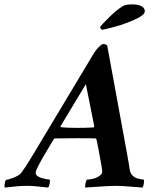

<svg xmlns="http://www.w3.org/2000/svg" viewBox="-81 -846 706 870"><path d="M381.3 -710.9Q372.6 -717.8 372.6 -723.6Q378.9 -733.4 414.1 -768.1Q449.2 -802.7 476.1 -818.4Q488.8 -826.2 521 -826.2Q541.5 -826.2 558.3 -818.6Q575.2 -811 575.2 -794.9Q575.2 -777.3 528.1 -756.6Q481 -735.8 438 -724.4Q395 -712.9 381.3 -710.9ZM60.1 -130.9 347.2 -609.4Q354 -620.1 367.2 -633.3Q380.4 -646.5 387.2 -646.5Q393.1 -646.5 398.4 -644.3Q403.8 -642.1 404.8 -639.6L495.6 -144.5Q499 -127.9 502.4 -105.5Q505.9 -83 507.3 -74.2Q510.3 -60.5 519.3 -51Q528.3 -41.5 540 -38.1Q551.8 -34.7 558.6 -33.4Q565.4 -32.2 570.8 -32.2Q572.8 -25.9 570.3 -12.5Q567.9 1 564.9 3.9Q556.6 3.4 512.5 -0.2Q468.3 -3.9 444.8 -3.9Q426.3 -3.9 400.4 -2.4Q374.5 -1 344.7 1.2Q314.9 3.4 306.2 3.9Q303.2 0.5 306.6 -15.9Q310.1 -32.2 314 -32.2Q327.1 -32.2 343.8 -36.9Q360.4 -41.5 370.6 -49.8Q380.9 -57.1 382.3 -66.4Q383.3 -70.3 376.7 -107.4Q370.1 -144.5 363.3 -179.7L356 -214.8Q354 -218.8 351.1 -218.8Q334 -219.7 264.2 -219.7Q201.7 -219.7 169.4 -218.8Q164.1 -218.8 161.6 -213.9Q128.4 -159.2 112.8 -131.8Q82 -77.1 80.6 -65.4Q79.1 -56.6 87.4 -49.6Q95.7 -42.5 108.2 -39.1Q120.6 -35.6 130.4 -33.9Q140.1 -32.2 144 -32.2Q147 -27.3 143.8 -13.4Q140.6 0.5 137.2 3.9Q74.7 -3.9 40.5 -3.9Q5.4 -3.9 -59.1 3.9Q-61.5 1.5 -60.1 -11Q-58.6 -23.4 -54.2 -31.2Q-43.9 -31.2 -18.3 -41.5Q7.3 -51.8 15.1 -62.5Q33.2 -86.4 60.1 -130.9ZM308.1 -464.8 192.9 -273.4Q192.9 -269.5 194.8 -269.5Q221.2 -266.6 269 -266.6Q314 -266.6 342.3 -268.6Q343.3 -268.6 344.2 -269.5Q345.2 -271.5 345.7 -272.5L346.2 -273.4Z"/></svg>

Font: Amiri
Style: Bold Slanted
Weight: 700
Italic angle: 9°
Designer: Khaled Hosny
Version: Version 000.107